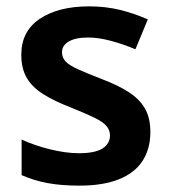

<svg xmlns="http://www.w3.org/2000/svg" viewBox="-20 -574 536 604"><path d="M453 -158Q453 -106 428.5 -68Q404 -30 354 -10Q304 10 230 10Q173 10 130 2Q87 -6 48 -23V-135Q89 -116 138.5 -104Q188 -92 228 -92Q279 -92 302.5 -107Q326 -122 326 -148Q326 -164 315.5 -177Q305 -190 277.5 -203.5Q250 -217 200 -237Q151 -256 116.5 -277.5Q82 -299 64.5 -328.5Q47 -358 47 -402Q47 -476 105.5 -515Q164 -554 260 -554Q312 -554 357 -543Q402 -532 445 -513L406 -419Q368 -435 329 -445.5Q290 -456 257 -456Q218 -456 196.5 -443.5Q175 -431 175 -410Q175 -393 186 -381Q197 -369 224.5 -356.5Q252 -344 301 -325Q351 -306 384.5 -284.5Q418 -263 435.5 -233.5Q453 -204 453 -158Z"/></svg>

Font: Noto Sans Oriya SemiBold
Style: Regular
Weight: 600
Version: Version 2.003